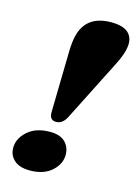

<svg xmlns="http://www.w3.org/2000/svg" viewBox="-116 -811 637 886"><g transform="rotate(15 203.0 -368.0)"><path d="M303.5 -747Q362.5 -747 387 -722.2Q411.5 -697.5 405 -655.5Q403.5 -640 395.2 -617Q387 -594 374.5 -569.5L225 -274Q206.5 -237 175 -237Q143.5 -237 144 -275L150 -570.5Q151.5 -616 158.5 -643Q184.5 -747 303.5 -747ZM116 11Q67 11 41.2 -12Q15.5 -35 15.5 -70Q15.5 -115.5 55 -150.5Q94.5 -185.5 161 -185.5Q210.5 -185.5 234.2 -161.5Q258 -137.5 258 -101.5Q258 -57 219.8 -23Q181.5 11 116 11Z"/></g></svg>

Font: Fraunces 72pt S050 Black
Style: Italic
Weight: 900
Italic angle: -16°
Version: Version 1.000; ttfautohint (v1.8.3)